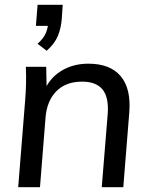

<svg xmlns="http://www.w3.org/2000/svg" viewBox="-20 -782 629 802"><path d="M242 -762 238 -703Q235 -664 221.5 -631.5Q208 -599 175 -570L137 -599Q163 -623 171.5 -644Q180 -665 182 -689L205 -674H130L137 -762ZM56 0 85 -362Q91 -432 88 -503H173L175 -400L163 -398Q185 -454 234.5 -485Q284 -516 349 -516Q440 -516 484 -464Q528 -412 520 -312L495 0H405L430 -307Q435 -375 408.5 -408Q382 -441 323 -441Q254 -441 214.5 -400Q175 -359 170 -288L147 0Z"/></svg>

Font: Muli Medium
Style: Italic
Weight: 500
Italic angle: -4.541°
Designer: Vernon Adams
Foundry: Vernon Adams
Version: Version 2.100; ttfautohint (v1.8.1.43-b0c9)